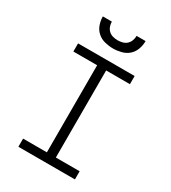

<svg xmlns="http://www.w3.org/2000/svg" viewBox="-226 -1068 1052 1182"><g transform="rotate(30 300.0 -477.5)"><path d="M99 0V-58H268V-677H99V-735H501V-677H332V-58H501V0ZM300 -815Q271 -815 241.5 -822.5Q212 -830 190 -849.5Q168 -869 158 -897.5Q148 -926 148 -955H212Q212 -938 218 -921.5Q224 -905 236.5 -893.5Q249 -882 266 -877.5Q283 -873 300 -873Q317 -873 334 -877.5Q351 -882 363.5 -893.5Q376 -905 382 -921.5Q388 -938 388 -955H452Q452 -926 442 -897.5Q432 -869 410 -849.5Q388 -830 358.5 -822.5Q329 -815 300 -815Z"/></g></svg>

Font: Iosevka Custom Light Extended
Style: Regular
Weight: 300
Width: 7
Monospace: yes
Designer: Belleve Invis
Foundry: Belleve Invis
Version: Version 11.2.4; ttfautohint (v1.8.4)